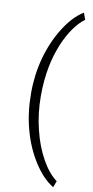

<svg xmlns="http://www.w3.org/2000/svg" viewBox="-110 -840 539 1112"><g transform="rotate(10 159.5 -284.0)"><path d="M68.4 -287.1C68.4 -210.4 77.1 -138.7 95.2 -72.8C112.8 -6.3 139.2 54.7 174.3 109.9C209.5 165 247.6 204.6 289.1 229.5L303.2 191.9C270.5 168 240.7 131.8 213.9 84C187 35.6 165.5 -19.5 150.4 -82.5C134.8 -145.5 127 -210.9 127 -278.8C127 -406.2 149.4 -505.4 182.6 -585.9C215.8 -666.5 260.3 -726.6 303.2 -757.3L289.1 -796.9C248.5 -772.9 210.9 -732.9 175.8 -677.7C105.5 -566.4 68.4 -429.2 68.4 -287.1Z"/></g></svg>

Font: Shabnam Thin
Style: Regular
Weight: 100
Foundry: DejaVu fonts team - Redesigned by Saber Rastikerdar - Based on Vazir font
Version: Version 5.0.1